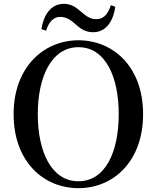

<svg xmlns="http://www.w3.org/2000/svg" viewBox="-20 -963 817 1001"><path d="M196 -811 220 -803C235 -850 260 -875 294 -875C331 -875 355 -853 379 -832C401 -813 426 -795 465 -795C528 -795 569 -844 581 -928L558 -936C543 -889 520 -863 482 -863C446 -863 424 -884 399 -905C376 -925 351 -943 313 -943C251 -943 209 -894 196 -811ZM389 18C571 18 726 -121 726 -368C726 -615 570 -753 389 -753C208 -753 51 -613 51 -368C51 -119 208 18 389 18ZM389 -18C248 -18 177 -172 177 -368C177 -562 248 -717 389 -717C530 -717 599 -562 599 -368C599 -172 530 -18 389 -18Z"/></svg>

Font: Noto Serif HK SemiBold
Style: Regular
Weight: 600
Designer: Ryoko NISHIZUKA 西塚涼子 (kana & ideographs); Frank Grießhammer (Latin, Greek & Cyrillic); Wenlong ZHANG 张文龙 (bopomofo); San
Foundry: Adobe
Version: Version 2.001;hotconv 1.1.0;makeotfexe 2.6.0